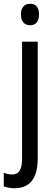

<svg xmlns="http://www.w3.org/2000/svg" viewBox="-46 -758 291 1018"><path d="M65 -681C65 -644 84 -624 114 -624C143 -624 161 -644 161 -681C161 -719 144 -738 114 -738C84 -738 65 -719 65 -681ZM32 240C114 239 154 187 154 81V-537H71V83C71 143 53 167 19 167C3 167 -11 164 -26 158V230C-10 236 8 240 32 240Z"/></svg>

Font: Noto Sans Lao Looped Condensed
Style: Regular
Weight: 400
Width: 3
Designer: Mark Frömberg, Ben Mitchell
Foundry: The Fontpad Ltd
Version: Version 1.002